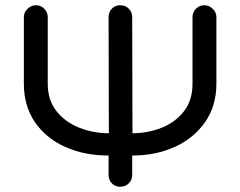

<svg xmlns="http://www.w3.org/2000/svg" viewBox="-20 -737 916 732"><path d="M438 -25Q419 -25 406.5 -38Q394 -51 394 -70V-144Q302 -144 228.5 -177Q155 -210 113 -271.5Q71 -333 71 -418V-672Q71 -690 85 -703.5Q99 -717 117 -717Q136 -717 149 -703.5Q162 -690 162 -672V-418Q162 -355 195.5 -313Q229 -271 282.5 -250Q336 -229 395 -229L394 -671Q394 -691 406.5 -704Q419 -717 438 -717Q458 -717 471 -704Q484 -691 484 -671L485 -229Q544 -229 596.5 -250Q649 -271 681.5 -313Q714 -355 714 -418V-672Q714 -690 727 -703.5Q740 -717 759 -717Q777 -717 791 -703.5Q805 -690 805 -672V-418Q805 -333 762 -271.5Q719 -210 646.5 -177Q574 -144 484 -144V-70Q484 -51 471 -38Q458 -25 438 -25Z"/></svg>

Font: Huninn
Style: Regular
Weight: 400
Designer: justfont
Foundry: justfont
Version: Version 1.003